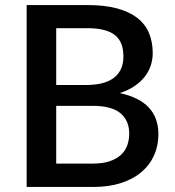

<svg xmlns="http://www.w3.org/2000/svg" viewBox="-20 -740 693 760"><path d="M347.5 -92.5Q387 -92.5 414.2 -101.8Q441.5 -111 458.8 -127Q476 -143 483.8 -164.8Q491.5 -186.5 491.5 -211.5Q491.5 -262.5 456.8 -291.8Q422 -321 347 -321H202.5V-92.5ZM202.5 -628.5V-403.5H319.5Q394.5 -403.5 431.5 -432.5Q468.5 -461.5 468.5 -516Q468.5 -575.5 433.8 -602Q399 -628.5 325 -628.5ZM325 -720Q394 -720 443 -706.8Q492 -693.5 523.5 -669Q555 -644.5 569.8 -609.2Q584.5 -574 584.5 -530Q584.5 -504.5 576.8 -480.8Q569 -457 552.8 -436.2Q536.5 -415.5 512 -399Q487.5 -382.5 454 -371.5Q607 -339 607 -209Q607 -163 589.8 -124.8Q572.5 -86.5 539.8 -58.8Q507 -31 459 -15.5Q411 0 349.5 0H85.5V-720Z"/></svg>

Font: LatoLatin Semibold
Style: Regular
Weight: 600
Designer: Lukasz Dziedzic with Adam Twardoch and Botio Nikoltchev
Foundry: tyPoland Lukasz Dziedzic
Version: Version 2.015; 2015-08-06; http://www.latofonts.com/